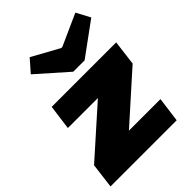

<svg xmlns="http://www.w3.org/2000/svg" viewBox="-226 -870 981 981"><g transform="rotate(-45 264.0 -379.5)"><path d="M265 -366 515 -365 257 -134 6 -135ZM486 -135 468 0H-10L7 -135ZM531 -500 514 -365H47L65 -500ZM491 -755 531 -680 352 -549H270L107 -693L165 -759L312 -678H320Z"/></g></svg>

Font: Exo 2 Black
Style: Italic
Weight: 900
Italic angle: -8°
Designer: Natanael Gama
Foundry: Natanael Gama
Version: Version 2.010